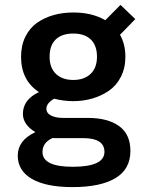

<svg xmlns="http://www.w3.org/2000/svg" viewBox="-20 -563 610 784"><path d="M201 -160Q169.5 -141.5 169.5 -119.5Q169.5 -100.5 188.8 -91Q208 -81.5 238 -81.5H339Q420 -81.5 466.2 -48.2Q512.5 -15 512.5 53.5Q512.5 128 451.2 164.5Q390 201 276 201Q168 201 110.2 167.5Q52.5 134 52.5 72.5Q52.5 10 124.5 -23.5Q73.5 -54 73.5 -98Q73.5 -156 139 -187Q66 -235 66 -331Q66 -377 83.5 -412.8Q101 -448.5 131.2 -469.8Q161.5 -491 199 -501.5Q236.5 -512 279.5 -512Q356 -512 410 -480.5L472 -543L532.5 -485L470 -421Q492 -382.5 492 -331Q492 -285 473.5 -249Q455 -213 424 -192Q393 -171 356.2 -160.5Q319.5 -150 279.5 -150Q239.5 -150 201 -160ZM279.5 -236.5Q323.5 -236.5 349.8 -261.2Q376 -286 376 -331.5Q376 -377 351 -401.5Q326 -426 279.5 -426Q232.5 -426 207.5 -401.8Q182.5 -377.5 182.5 -331.5Q182.5 -286 208.5 -261.2Q234.5 -236.5 279.5 -236.5ZM153.5 57.5Q153.5 118 277 118Q406.5 118 406.5 57Q406.5 1 319.5 1H203Q198 1 195 0.5Q153.5 19 153.5 57.5Z"/></svg>

Font: League Mono Narrow Medium
Style: Regular
Weight: 500
Width: 3
Designer: Tyler Finck
Foundry: The League of Moveable Type / Tyler Finck
Version: Version 2.210